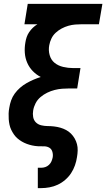

<svg xmlns="http://www.w3.org/2000/svg" viewBox="-20 -755 548 990"><path d="M175 215V110H192Q203 110 213.5 106.5Q224 103 232.5 95Q241 87 245.5 76.5Q250 66 252 55Q254 40 249.5 26Q245 12 232.5 5.5Q220 -1 205 -0.5Q190 0 175 -1Q160 -2 146 -5Q132 -8 118.5 -13Q105 -18 93 -25Q81 -32 70.5 -41Q60 -50 52 -61.5Q44 -73 38 -85.5Q32 -98 29 -112Q26 -126 25 -140.5Q24 -155 24.5 -170Q25 -185 28 -200Q31 -219 37.5 -237.5Q44 -256 56 -272.5Q68 -289 83.5 -302.5Q99 -316 116.5 -326Q134 -336 152.5 -344Q171 -352 190 -358Q167 -370 149 -388.5Q131 -407 120.5 -431Q110 -455 108 -482Q106 -509 111 -537Q113 -550 117.5 -563.5Q122 -577 130.5 -589.5Q139 -602 149.5 -612Q160 -622 173 -630H106L123 -735H508L490 -630H403Q385 -630 367.5 -628.5Q350 -627 332.5 -622Q315 -617 298 -608Q281 -599 267 -586Q253 -573 245 -556Q237 -539 234 -522Q229 -496 236 -471Q243 -446 261.5 -431Q280 -416 305.5 -410Q331 -404 357 -404H395L378 -299H339Q320 -299 300.5 -297.5Q281 -296 261.5 -291Q242 -286 223.5 -277Q205 -268 189 -254.5Q173 -241 163.5 -222.5Q154 -204 151 -185Q148 -168 151 -151.5Q154 -135 165 -124Q176 -113 192.5 -109Q209 -105 225.5 -105Q242 -105 259 -103Q276 -101 291.5 -96.5Q307 -92 321 -84.5Q335 -77 346 -66Q357 -55 365 -41Q373 -27 377 -11.5Q381 4 380.5 21Q380 38 377 55Q374 76 366.5 97.5Q359 119 346.5 138Q334 157 316 172.5Q298 188 277.5 197.5Q257 207 235 211Q213 215 192 215Z"/></svg>

Font: Iosevka SS04 Extrabold
Style: Italic
Weight: 800
Italic angle: -9°
Monospace: yes
Designer: Belleve Invis
Foundry: Belleve Invis
Version: Version 19.0.0; ttfautohint (v1.8.4)